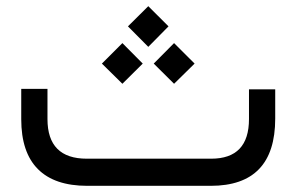

<svg xmlns="http://www.w3.org/2000/svg" viewBox="-20 -602 960 622"><path d="M261.2 -87.9H664.1Q786.6 -87.9 786.6 -216.3V-312.5H871.6V-217.8Q871.6 0 662.6 0H262.7Q156.7 0 102.8 -54.2Q48.8 -108.4 48.8 -215.8V-314H133.8V-216.3Q133.8 -87.9 261.2 -87.9ZM394.5 -516.6 460.4 -582 525.9 -516.6 460.4 -450.2ZM478 -396 543.9 -462.4 610.4 -396 543.9 -330.6ZM310.1 -396 376.5 -462.4 442.4 -396 376.5 -330.6Z"/></svg>

Font: Shabnam FD
Style: Regular
Weight: 400
Foundry: DejaVu fonts team - Redesigned by Saber Rastikerdar - Based on Vazir font
Version: Version 5.00;October 20, 2019;FontCreator 12.0.0.2547 64-bit